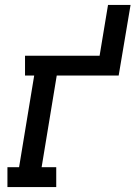

<svg xmlns="http://www.w3.org/2000/svg" viewBox="-20 -755 547 775"><path d="M10 0V-80H57L118 -450H81V-530H382L416 -735H507L459 -450H209L148 -80H207V0Z"/></svg>

Font: Iosevka Slab Medium Oblique
Style: Regular
Weight: 500
Italic angle: -9°
Monospace: yes
Designer: Belleve Invis
Foundry: Belleve Invis
Version: Version 11.1.1; ttfautohint (v1.8.3)